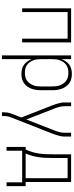

<svg xmlns="http://www.w3.org/2000/svg" viewBox="608 -1176 783 2040"><g transform="rotate(90 1000.0 -156.5)"><path d="M69 0V-520H431V0H391V-483H109V0Z M569 215V-520H609V-419Q618 -443 633 -464.5Q648 -486 669 -501Q690 -516 715.5 -522Q741 -528 766 -528Q792 -528 817 -522Q842 -516 863 -501.5Q884 -487 899.5 -465.5Q915 -444 923.5 -420Q932 -396 935.5 -371Q939 -346 939 -320V-200Q939 -174 935.5 -149Q932 -124 923.5 -100Q915 -76 899.5 -54.5Q884 -33 863 -18.5Q842 -4 817 2Q792 8 766 8Q741 8 715.5 2Q690 -4 669 -19Q648 -34 633 -55.5Q618 -77 609 -101V215ZM754 -29Q775 -29 796 -33.5Q817 -38 835 -50Q853 -62 865.5 -79.5Q878 -97 886 -116.5Q894 -136 896.5 -157.5Q899 -179 899 -200V-320Q899 -341 896.5 -362.5Q894 -384 886 -403.5Q878 -423 865.5 -440.5Q853 -458 835 -470Q817 -482 796 -486.5Q775 -491 754 -491Q733 -491 712 -486.5Q691 -482 673 -470Q655 -458 642.5 -440.5Q630 -423 622 -403.5Q614 -384 611.5 -362.5Q609 -341 609 -320V-200Q609 -179 611.5 -157.5Q614 -136 622 -116.5Q630 -97 642.5 -79.5Q655 -62 673 -50Q691 -38 712 -33.5Q733 -29 754 -29Z M1173 215V208Q1173 184 1176 161Q1179 138 1187 116L1229 9L1104 -310Q1097 -327 1091.5 -343.5Q1086 -360 1081 -377Q1076 -394 1072.5 -411.5Q1069 -429 1069 -447V-520H1109V-446Q1109 -431 1112 -415Q1115 -399 1119.5 -383.5Q1124 -368 1129.5 -353Q1135 -338 1141 -324L1250 -44L1359 -324Q1365 -338 1370.5 -353Q1376 -368 1380.5 -383.5Q1385 -399 1388 -415Q1391 -431 1391 -447V-520H1431V-447Q1431 -429 1427.5 -411.5Q1424 -394 1419 -377Q1414 -360 1408.5 -343.5Q1403 -327 1396 -310L1255 49L1224 129Q1217 148 1215 168Q1213 188 1213 208V215Z M1542 166V-37H1569Q1585 -70 1595.5 -105.5Q1606 -141 1611.5 -177.5Q1617 -214 1618.5 -251Q1620 -288 1620 -325V-520H1914V-37H1958V166H1918V0H1582V166ZM1874 -37V-483H1659V-325Q1659 -288 1657.5 -251Q1656 -214 1651 -178Q1646 -142 1636 -106Q1626 -70 1612 -37Z"/></g></svg>

Font: Iosevka Term Curly Extralight
Style: Regular
Weight: 200
Designer: Belleve Invis
Foundry: Belleve Invis
Version: Version 32.3.0